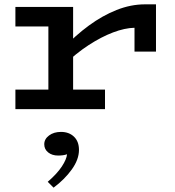

<svg xmlns="http://www.w3.org/2000/svg" viewBox="-20 -503 806 885"><path d="M271 -200V-280Q328 -340 390 -385.5Q452 -431 517.5 -457Q583 -483 648 -483H699V-265H600V-375Q555 -374 501 -353.5Q447 -333 388.5 -295Q330 -257 271 -200ZM51 0V-90H464V0ZM203 -27V-471H317V-27ZM51 -381V-471H310V-381ZM344 188Q344 232 311 278Q278 324 227 362L200 335Q243 298 265 264.5Q287 231 289 208Q281 211 270.5 212.5Q260 214 248 214Q220 214 202 199.5Q184 185 184 162Q184 138 206 121.5Q228 105 261 105Q298 105 321 127Q344 149 344 188Z"/></svg>

Font: BioRhyme SemiExpanded Medium
Style: Regular
Weight: 500
Width: 6
Designer: Aoife Mooney
Foundry: Aoife Mooney Type
Version: Version 1.600;gftools[0.9.33]